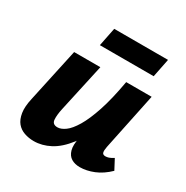

<svg xmlns="http://www.w3.org/2000/svg" viewBox="-144 -724 829 856"><g transform="rotate(30 270.0 -296.5)"><path d="M142 10Q116 10 93 2Q70 -6 55 -24Q40 -42 35 -73Q30 -104 41 -151L100 -424H235L181 -178Q173 -142 175 -119Q177 -96 203 -96Q221 -96 242.5 -111.5Q264 -127 286.5 -164.5Q309 -202 330 -265Q351 -328 368 -424H431Q407 -299 374.5 -215Q342 -131 304 -82Q266 -33 225 -11.5Q184 10 142 10ZM378 8Q352 8 334 -3Q316 -14 309 -38.5Q302 -63 311 -103L377 -424H499L438 -131Q434 -111 436.5 -101Q439 -91 453 -91Q461 -91 470 -94Q479 -97 493 -106L520 -55Q486 -22 449 -7Q412 8 378 8ZM184 -508 203 -603H480L461 -508Z"/></g></svg>

Font: Ysabeau ExtraBold
Style: Italic
Weight: 800
Italic angle: -12°
Designer: Christian Thalmann (Catharsis Fonts)
Version: Version 2.002